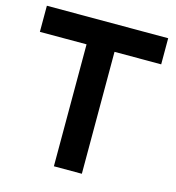

<svg xmlns="http://www.w3.org/2000/svg" viewBox="-107 -811 825 902"><g transform="rotate(15 305.0 -360.0)"><path d="M373 0V-593H600V-720H10V-593H237V0Z"/></g></svg>

Font: Manrope ExtraBold
Style: Regular
Weight: 800
Designer: Mikhail Sharanda
Foundry: Mikhail Sharanda
Version: Version 4.505